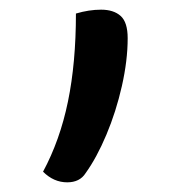

<svg xmlns="http://www.w3.org/2000/svg" viewBox="-20 -179 390 397"><path d="M119 198Q91 198 69 176Q104 111 120.5 31Q137 -49 137 -151Q164 -159 189 -159Q215 -159 229.5 -146Q244 -133 244 -100Q244 -54 232 -1Q220 52 200 99.5Q180 147 157 179Q145 198 119 198Z"/></svg>

Font: Recursive Sn Csl St
Style: Regular
Weight: 400
Version: Version 1.079;hotconv 1.0.112;makeotfexe 2.5.65598; ttfautoh